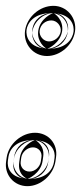

<svg xmlns="http://www.w3.org/2000/svg" viewBox="-24 -542 278 658"><path d="M47 11 49 -3C52 -21 70 -37 89 -37C108 -37 121 -21 118 -3L116 11C113 30 96 46 77 46C58 46 44 30 47 11ZM166 11 168 -3C175 -49 142 -87 96 -87C50 -87 6 -49 -1 -3L-3 11C-10 57 24 96 70 96C116 96 159 57 166 11ZM152 -472C171 -472 187 -453 184 -434C181 -415 163 -400 144 -400C125 -400 109 -419 112 -438C115 -458 132 -472 152 -472ZM62 -438C55 -391 90 -350 137 -350C183 -350 226 -388 233 -434C240 -481 205 -522 159 -522C112 -522 69 -484 62 -438ZM23 7 25 -7C30 -38 57 -62 89 -62C123 -62 148 -32 143 1L141 15C136 47 109 71 77 71C43 71 18 40 23 7ZM142 7 144 -7C148 -36 129 -58 103 -62H96C63 -62 29 -32 24 1L22 15C18 45 36 67 62 71H70C103 71 137 41 142 7ZM152 -497C188 -497 213 -464 208 -431C203 -400 176 -375 144 -375C109 -375 82 -408 87 -442C92 -475 120 -497 152 -497ZM87 -434C83 -404 103 -379 130 -375H137C170 -375 204 -405 209 -438C213 -468 193 -493 166 -497H159C125 -497 92 -468 87 -434ZM3 9 5 -5C8 -26 27 -62 89 -62C157 -62 166 -20 163 -1L161 13C158 34 140 71 77 71C8 71 0 29 3 9ZM122 9 124 -5C130 -44 98 -62 96 -62C93 -62 50 -44 44 -1L42 13C35 59 70 71 70 71C72 71 116 53 122 9ZM152 -497C223 -497 231 -452 228 -433C225 -412 207 -375 144 -375C73 -375 64 -420 67 -440C70 -462 91 -497 152 -497ZM107 -436C102 -399 131 -376 137 -375C142 -375 183 -395 189 -436C194 -474 164 -496 159 -497C155 -497 113 -479 107 -436Z"/></svg>

Font: AppleStorm
Style: XbdFaxIta
Weight: 800
Foundry: Cannot Into Space Fonts
Version: Version 1.01